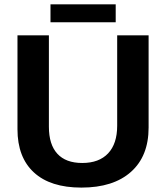

<svg xmlns="http://www.w3.org/2000/svg" viewBox="-20 -850 762 880"><path d="M353 9.8Q210.9 9.8 135.5 -59.6Q60.1 -128.9 60.1 -257.8V-688H204.1V-269Q204.1 -187.5 242.9 -145.3Q281.7 -103 356.9 -103Q434.1 -103 475.6 -147.2Q517.1 -191.4 517.1 -273.9V-688H661.1V-265.1Q661.1 -134.3 580.3 -62.3Q499.5 9.8 353 9.8ZM211.4 -830.1H510.3V-748H211.4Z"/></svg>

Font: Arial
Style: Bold
Weight: 700
Designer: Steve Matteson
Foundry: Ascender Corporation
Version: Version 2.00.3